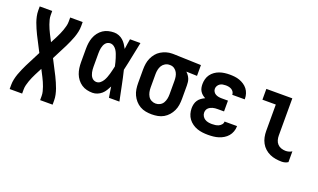

<svg xmlns="http://www.w3.org/2000/svg" viewBox="-77 -959 2655 1605"><g transform="rotate(20 1250.0 -156.5)"><path d="M59 215V178Q59 153 64.5 127.5Q70 102 78.5 78Q87 54 97.5 30.5Q108 7 119 -16L189 -153L119 -289Q108 -312 97.5 -335.5Q87 -359 78.5 -383Q70 -407 64.5 -432.5Q59 -458 59 -483V-520H170V-483Q170 -463 175 -443.5Q180 -424 186.5 -405.5Q193 -387 201 -369Q209 -351 218 -333L250 -271L282 -333Q291 -351 299 -369Q307 -387 313.5 -405.5Q320 -424 325 -443.5Q330 -463 330 -483V-520H441V-483Q441 -458 435.5 -432.5Q430 -407 421.5 -383Q413 -359 402.5 -335.5Q392 -312 381 -289L311 -152L381 -16Q392 7 402.5 30.5Q413 54 421.5 78Q430 102 435.5 127.5Q441 153 441 178V215H330V178Q330 158 325 138.5Q320 119 313.5 100.5Q307 82 299 64Q291 46 282 28L250 -34L218 28Q209 46 201 64Q193 82 186.5 100.5Q180 119 175 138.5Q170 158 170 178V215Z M719 8Q694 8 668.5 2Q643 -4 621.5 -18.5Q600 -33 584 -54Q568 -75 559 -99Q550 -123 546.5 -148.5Q543 -174 543 -200V-320Q543 -346 546.5 -371.5Q550 -397 559 -421Q568 -445 584 -466Q600 -487 621.5 -501.5Q643 -516 668.5 -522Q694 -528 719 -528Q741 -528 761.5 -520Q782 -512 798 -498Q814 -484 826 -466Q838 -448 848 -429Q851 -452 854.5 -474.5Q858 -497 862 -520H955Q941 -456 928.5 -391.5Q916 -327 901 -263Q917 -198 930 -132Q943 -66 957 0H864Q860 -24 856 -48Q852 -72 849 -95Q839 -76 827.5 -57Q816 -38 799.5 -23.5Q783 -9 762 -0.5Q741 8 719 8ZM719 -88Q738 -88 752.5 -99.5Q767 -111 776.5 -126.5Q786 -142 792.5 -159Q799 -176 804 -193.5Q809 -211 813 -228.5Q817 -246 821 -263Q817 -281 813 -298Q809 -315 803.5 -331.5Q798 -348 792 -364.5Q786 -381 776.5 -396Q767 -411 752 -421.5Q737 -432 719 -432Q707 -432 696 -426.5Q685 -421 677.5 -411.5Q670 -402 665.5 -391Q661 -380 658.5 -368Q656 -356 655 -344Q654 -332 654 -320V-200Q654 -188 655 -176Q656 -164 658.5 -152Q661 -140 665.5 -129Q670 -118 677.5 -108.5Q685 -99 696 -93.5Q707 -88 719 -88Z M1246 8Q1219 8 1192 3Q1165 -2 1141.5 -15.5Q1118 -29 1100 -49.5Q1082 -70 1070.5 -94.5Q1059 -119 1055 -146Q1051 -173 1051 -200V-320Q1051 -346 1055 -372Q1059 -398 1069.5 -421.5Q1080 -445 1096.5 -465.5Q1113 -486 1135.5 -499.5Q1158 -513 1183 -520.5Q1208 -528 1234 -528H1250L1493 -520V-424L1397 -427Q1408 -417 1417 -404.5Q1426 -392 1431.5 -378.5Q1437 -365 1439 -350Q1441 -335 1441 -320V-200Q1441 -173 1437 -146Q1433 -119 1421.5 -94.5Q1410 -70 1392 -49.5Q1374 -29 1350.5 -15.5Q1327 -2 1300 3Q1273 8 1246 8ZM1246 -88Q1266 -88 1284 -97.5Q1302 -107 1312 -124Q1322 -141 1326 -160.5Q1330 -180 1330 -200V-320Q1330 -339 1327 -357.5Q1324 -376 1315 -392.5Q1306 -409 1290.5 -420Q1275 -431 1256 -432H1244Q1225 -432 1207.5 -421.5Q1190 -411 1180 -394.5Q1170 -378 1166 -358.5Q1162 -339 1162 -320V-200Q1162 -180 1166 -160.5Q1170 -141 1180 -124Q1190 -107 1208 -97.5Q1226 -88 1246 -88Z M1747 8Q1722 8 1697.5 5Q1673 2 1650 -6Q1627 -14 1606.5 -28.5Q1586 -43 1571.5 -62.5Q1557 -82 1550 -106Q1543 -130 1543 -155Q1543 -174 1547.5 -192.5Q1552 -211 1562.5 -226.5Q1573 -242 1588.5 -253Q1604 -264 1621 -272Q1607 -279 1594.5 -289.5Q1582 -300 1573.5 -314Q1565 -328 1562 -343.5Q1559 -359 1559 -376Q1559 -398 1565 -420.5Q1571 -443 1584.5 -461.5Q1598 -480 1617 -493.5Q1636 -507 1657.5 -514.5Q1679 -522 1701.5 -525Q1724 -528 1747 -528Q1769 -528 1791.5 -525.5Q1814 -523 1835 -515.5Q1856 -508 1875 -495.5Q1894 -483 1907.5 -465.5Q1921 -448 1928 -426Q1935 -404 1935 -382V-376H1824V-378Q1824 -391 1816.5 -402.5Q1809 -414 1797.5 -420.5Q1786 -427 1773 -429.5Q1760 -432 1747 -432Q1733 -432 1719.5 -429.5Q1706 -427 1695 -419.5Q1684 -412 1677 -400Q1670 -388 1670 -374Q1670 -360 1677.5 -348Q1685 -336 1697 -329.5Q1709 -323 1722.5 -320.5Q1736 -318 1750 -318H1807V-222H1750Q1739 -222 1728 -221Q1717 -220 1706.5 -217Q1696 -214 1686.5 -209Q1677 -204 1669 -196Q1661 -188 1657.5 -177.5Q1654 -167 1654 -156Q1654 -140 1662.5 -125.5Q1671 -111 1684.5 -102.5Q1698 -94 1714.5 -91Q1731 -88 1747 -88Q1762 -88 1777 -90Q1792 -92 1805.5 -98Q1819 -104 1829.5 -116Q1840 -128 1840 -143V-144H1951V-140Q1951 -117 1942.5 -94Q1934 -71 1919 -53.5Q1904 -36 1883.5 -23.5Q1863 -11 1840.5 -4Q1818 3 1794.5 5.5Q1771 8 1747 8Z M2403 8Q2376 8 2348.5 3.5Q2321 -1 2296.5 -12Q2272 -23 2251.5 -41.5Q2231 -60 2218 -84Q2205 -108 2199.5 -135Q2194 -162 2194 -189V-424H2075V-520H2306V-189Q2306 -169 2311.5 -149.5Q2317 -130 2330.5 -115.5Q2344 -101 2363.5 -94.5Q2383 -88 2403 -88Q2417 -88 2431.5 -92Q2446 -96 2458 -104V-8Q2446 0 2431.5 4Q2417 8 2403 8Z"/></g></svg>

Font: Iosevka Term Curly
Style: Bold
Weight: 700
Designer: Belleve Invis
Foundry: Belleve Invis
Version: Version 32.3.0